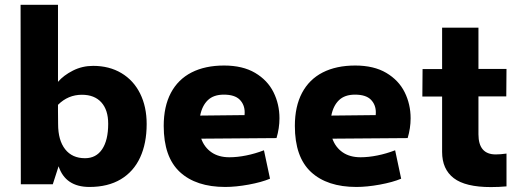

<svg xmlns="http://www.w3.org/2000/svg" viewBox="-20 -760 2131 792"><path d="M585 -248.5Q585 -168.9 558.1 -110.6Q531.2 -52.2 478.3 -20.5Q425.3 11.2 349.1 11.2Q250 11.2 221.7 -74.2L197.8 0H65.9L64.9 -740.2H219.2V-422.4Q242.2 -449.2 280.8 -468.8Q319.3 -488.3 364.3 -488.3Q430.7 -488.3 480.7 -458.5Q530.8 -428.7 557.9 -374.3Q585 -319.8 585 -248.5ZM426.3 -249.5Q426.3 -306.6 397.9 -337.9Q369.6 -369.1 317.9 -369.1Q260.7 -369.1 219.2 -327.6V-301.8L219.7 -248Q219.7 -181.2 248.8 -144.3Q277.8 -107.4 330.6 -107.4Q376.5 -107.4 401.4 -144.5Q426.3 -181.6 426.3 -249.5Z M1132.8 -272Q1132.8 -231.4 1120.6 -190.4L810.1 -188Q822.8 -152.3 852.3 -131.8Q881.8 -111.3 926.3 -111.3Q959 -111.3 995.6 -118.7Q1032.2 -126 1068.8 -140.1L1093.8 -22.9Q1059.1 -8.3 1005.9 1.5Q952.6 11.2 909.2 11.2Q788.6 11.2 721.9 -50.5Q655.3 -112.3 655.3 -240.7Q655.3 -320.8 684.8 -376.7Q714.4 -432.6 770.3 -461.2Q826.2 -489.7 904.3 -489.7Q981 -489.7 1032.2 -459.5Q1083.5 -429.2 1108.2 -379.6Q1132.8 -330.1 1132.8 -272ZM989.3 -296.4Q989.3 -328.1 968.8 -348.9Q948.2 -369.6 903.3 -369.6Q860.8 -369.6 837.2 -346.7Q813.5 -323.7 805.7 -283.2L988.8 -285.2Q989.3 -289.1 989.3 -296.4Z M1673.8 -272Q1673.8 -231.4 1661.6 -190.4L1351.1 -188Q1363.8 -152.3 1393.3 -131.8Q1422.9 -111.3 1467.3 -111.3Q1500 -111.3 1536.6 -118.7Q1573.2 -126 1609.9 -140.1L1634.8 -22.9Q1600.1 -8.3 1546.9 1.5Q1493.7 11.2 1450.2 11.2Q1329.6 11.2 1262.9 -50.5Q1196.3 -112.3 1196.3 -240.7Q1196.3 -320.8 1225.8 -376.7Q1255.4 -432.6 1311.3 -461.2Q1367.2 -489.7 1445.3 -489.7Q1522 -489.7 1573.2 -459.5Q1624.5 -429.2 1649.2 -379.6Q1673.8 -330.1 1673.8 -272ZM1530.3 -296.4Q1530.3 -328.1 1509.8 -348.9Q1489.3 -369.6 1444.3 -369.6Q1401.9 -369.6 1378.2 -346.7Q1354.5 -323.7 1346.7 -283.2L1529.8 -285.2Q1530.3 -289.1 1530.3 -296.4Z M2024.9 -123Q2044.4 -123 2069.3 -126.5V8.8Q2038.1 11.7 2004.9 11.7Q1899.9 11.7 1851.8 -25.1Q1803.7 -62 1803.7 -133.3V-361.8H1722.2L1723.1 -475.1H1803.7V-646H1953.6V-475.6H2069.3L2068.4 -362.3H1953.6V-206.1Q1953.6 -123 2024.9 -123Z"/></svg>

Font: Selawik
Style: Bold
Weight: 700
Designer: Aaron Bell
Foundry: Microsoft Corporation
Version: Version 1.01